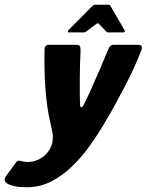

<svg xmlns="http://www.w3.org/2000/svg" viewBox="-124 -660 616 806"><path d="M-11 126Q-41 126 -61 122Q-81 118 -93 111Q-113 98 -98 78L-59 25Q-50 11 -40 15Q-33 17 -25.5 18.5Q-18 20 -6 20Q12 20 31 12.5Q50 5 64 -8Q73 -16 80 -26Q87 -36 91.5 -47.5Q96 -59 97 -71Q99 -89 96.5 -102Q94 -115 88 -142Q81 -171 75.5 -207Q70 -243 67 -283.5Q64 -324 63 -366.5Q62 -409 63 -450Q63 -472 81 -472H196Q208 -472 211.5 -465.5Q215 -459 214 -442Q213 -423 212 -393Q211 -363 211 -330.5Q211 -298 211 -269Q211 -240 212 -222Q212 -211 216.5 -209.5Q221 -208 228 -221Q246 -257 263 -295.5Q280 -334 297 -373.5Q314 -413 330 -452Q335 -463 339.5 -467.5Q344 -472 356 -472H454Q479 -472 469 -448Q453 -407 436 -370Q419 -333 398.5 -294Q378 -255 351 -206Q335 -177 310 -135Q285 -93 252.5 -47.5Q220 -2 179.5 37.5Q139 77 91.5 101.5Q44 126 -11 126ZM165 -524Q161 -524 160.5 -527Q160 -530 163 -533L265 -636Q269 -640 274 -640H332Q338 -640 339 -636L399 -533Q401 -530 399.5 -527Q398 -524 393 -524H330Q324 -524 322 -528L291 -560Q287 -565 281 -560L238 -528Q232 -524 228 -524Z"/></svg>

Font: Glory ExtraBold
Style: Italic
Weight: 800
Italic angle: -12°
Version: Version 1.011